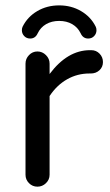

<svg xmlns="http://www.w3.org/2000/svg" viewBox="-20 -698 414 724"><path d="M76.2 -39.1V-458Q76.2 -476.6 89.4 -490.2Q102.5 -503.9 121.1 -503.9Q139.6 -503.9 153.3 -490.2Q167 -476.6 167 -458V-418.9Q234.4 -508.8 319.3 -508.8H324.2Q342.8 -508.8 355.5 -495.6Q368.2 -482.4 368.2 -463.9Q368.2 -445.3 355 -433.1Q341.8 -420.9 322.3 -420.9H317.4Q271.5 -420.9 232.9 -398.9Q194.3 -377 167 -335.9V-39.1Q167 -20.5 153.3 -7.3Q139.6 5.9 121.1 5.9Q102.5 5.9 89.4 -7.3Q76.2 -20.5 76.2 -39.1ZM65.4 -597.7Q84 -634.8 120.6 -656.2Q157.2 -677.7 203.1 -677.7Q249 -677.7 285.6 -656.2Q322.3 -634.8 340.8 -597.7Q343.8 -591.8 343.8 -584Q343.8 -571.3 335 -562Q326.2 -552.7 312.5 -552.7Q293 -552.7 284.2 -572.3Q273.4 -594.7 252.4 -606.9Q231.4 -619.1 203.1 -619.1Q174.8 -619.1 153.8 -606.9Q132.8 -594.7 122.1 -572.3Q113.3 -552.7 93.8 -552.7Q80.1 -552.7 71.3 -562Q62.5 -571.3 62.5 -584Q62.5 -591.8 65.4 -597.7Z"/></svg>

Font: jf-openhuninn-2.0
Style: Regular
Weight: 400
Designer: [Kosugi Maru]
Designed by MOTOYA      

[Varela Round]
Joe Prince (Latin component); Avraham Cornfeld (Hebrew component)
Foundry: justfont CO.,LTD.
Version: 2.0